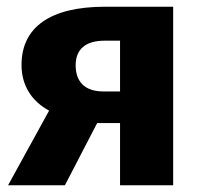

<svg xmlns="http://www.w3.org/2000/svg" viewBox="-20 -551 597 571"><path d="M292 -531C131 -531 44 -471 44 -358C44 -297 74 -250 126 -222L4 0H173L269 -185H337V0H495V-531ZM288 -279C232 -279 205 -308 205 -357C205 -404 234 -430 291 -430H337V-279Z"/></svg>

Font: Fira Sans
Style: Bold
Weight: 700
Designer: Carrois Corporate & Edenspiekermann AG
Foundry: Carrois Corporate GbR & Edenspiekermann AG
Version: Version 4.203